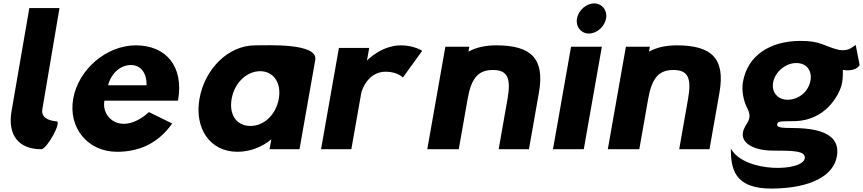

<svg xmlns="http://www.w3.org/2000/svg" viewBox="-20 -872 5044 1122"><path d="M221.6 0C253.7 0 342.3 -160.5 310.8 -163C298.5 -163.9 216.1 -169.4 227.5 -234L327.7 -825H151.4L47.9 -225C23.4 -86 85.2 0 221.6 0Z M611.4 -373.6C625.1 -431.5 675 -492 745.4 -492C805.4 -492 839 -440.2 836.4 -373.6ZM850.4 -216.9C695.4 -77.5 571.1 -177.5 589.8 -283.6H1020.2C1056.4 -488.8 946 -607 773.9 -607C602.9 -607 438.2 -467.3 407.9 -295.4C377.8 -124.8 493.1 15 664 15C789.6 15 901.3 -30.6 986.3 -150.3Z M1333.8 -295.3C1350.4 -389.6 1423.2 -456 1500.5 -456C1576.6 -456 1625.9 -389.6 1609.3 -295.3C1592.9 -202.4 1523.6 -136 1444.1 -136C1361.1 -136 1317.4 -202.4 1333.8 -295.3ZM1822.3 -521.9C1839.4 -621.9 1544.5 -607 1471.3 -607C1312.2 -607 1176.1 -467.2 1145.8 -295.4C1115.5 -123.6 1205.1 15 1368 15C1444 15 1516.8 -16 1565.5 -58L1555.2 0H1730.2Z M2137.5 -592H1960.5L1856.1 0H2033.1L2090.8 -327C2093.6 -342.8 2128 -453 2234.2 -453C2302.3 -453 2334.4 -419.1 2334.4 -419.1L2447.3 -575C2447.3 -575 2399.8 -607 2323.6 -607C2207.1 -607 2124.5 -518 2124.5 -518Z M2660.9 0 2712.8 -294.2C2734.3 -416 2774.9 -463 2860.3 -463C2945.7 -463 2967.4 -416 2945.9 -294.2L2894.1 0H3071.1L3129.2 -329.9C3164.1 -527.7 3086.8 -607 2880.7 -607C2810.9 -607 2758 -593 2717.5 -570L2722.6 -599H2582.6L2476.9 0Z M3351.7 -764C3343.2 -716 3375.2 -676 3421.2 -676C3467.2 -676 3513.2 -716 3521.7 -764C3530.2 -812 3498.2 -852 3452.2 -852C3406.2 -852 3360.2 -812 3351.7 -764ZM3211.5 0H3391.5L3497.1 -599H3317.1Z M3715.9 0 3767.8 -294.2C3789.3 -416 3829.9 -463 3915.3 -463C4000.7 -463 4022.4 -416 4000.9 -294.2L3949.1 0H4126.1L4184.2 -329.9C4219.1 -527.7 4141.8 -607 3935.7 -607C3865.9 -607 3813 -593 3772.5 -570L3777.6 -599H3637.6L3531.9 0Z M4321.5 -97.8C4309.9 -31.9 4391.7 8 4495.5 8C4616.7 8 4686.2 9.6 4683 51C4676.8 132 4331.3 141 4250.7 -4C4251.9 107 4264.3 233 4495.6 230C4718.9 227 4850.4 155 4870.4 42C4886.8 -51 4833.9 -124 4607.7 -124C4551.1 -124 4518.1 -126.4 4521.4 -145.3C4524.8 -164.2 4533.8 -163.1 4629.8 -164.2C4803 -171.3 4879.3 -309.8 4897.3 -372.6C4904.4 -397.3 4906.4 -430.6 4905.3 -463.7C4905.3 -463.7 4974.1 -448.3 5003.6 -490.9L4980.6 -609.3C4955.5 -595.5 4944.1 -573.3 4885.4 -579.7C4794.5 -601 4778.4 -634.2 4653.6 -633C4477.9 -631.3 4348.7 -546.6 4322 -395.1C4307.6 -313.4 4344.9 -243.6 4344.9 -243.6C4385.8 -168 4331.4 -154.2 4321.5 -97.8ZM4497 -383.2C4503.6 -442.4 4558.8 -496.1 4619.6 -502.8C4684.4 -509.9 4724 -468.5 4717.4 -409.3C4710.8 -350.1 4663.3 -296.8 4594.8 -289.7C4533.9 -283.4 4490.4 -324 4497 -383.2Z"/></svg>

Font: Hussar Wysoki
Style: Obl
Weight: 700
Foundry: Cannot Into Space Fonts
Version: Version 0.92